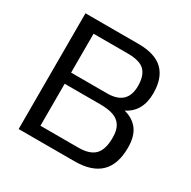

<svg xmlns="http://www.w3.org/2000/svg" viewBox="-146 -785 919 925"><g transform="rotate(30 313.0 -322.0)"><path d="M383.3 0Q478.3 0 526.1 -45.9Q573.9 -91.8 573.9 -185.3Q573.9 -248.7 547 -284.2Q520.2 -319.7 470.5 -332.3Q548.8 -371.5 548.8 -473.3Q548.8 -557.9 504.6 -600.9Q460.4 -643.9 367.4 -643.9H72.6V0ZM155.6 -578.1H345.8Q414.1 -578.1 440.6 -550.7Q467.1 -523.3 467.1 -466.8Q467.1 -363.7 359.9 -361.8H155.6ZM155.6 -299.8H354.8Q397.7 -299.8 426.7 -289.8Q455.7 -279.9 471.1 -255.3Q486.5 -230.7 485.8 -188.9Q485.8 -123.7 457.3 -94.9Q428.9 -66.2 366.9 -66.2H155.6Z"/></g></svg>

Font: Arad-VF Thin Dots1
Style: Regular
Weight: 100
Designer: Mohammad Darvishi
Version: Version 1.000;August 30, 2024;FontCreator 15.0.0.2992 64-bit